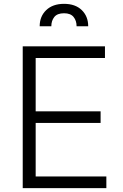

<svg xmlns="http://www.w3.org/2000/svg" viewBox="-20 -965 633 985"><path d="M96.6 0V-727.3H518.5V-667.6H163V-393.8H496.1V-334.2H163V-59.7H525.6V0ZM183.6 -830.3Q183.6 -881 217.2 -913.2Q250.7 -945.3 308.6 -945.3Q366.5 -945.3 399.5 -913.2Q432.5 -881 432.5 -830.3H372.9Q372.9 -859 357.4 -878Q342 -897 308.6 -897Q273.8 -897 258.5 -877.7Q243.3 -858.3 243.3 -830.3Z"/></svg>

Font: Inter Zeller Light
Style: Regular
Weight: 300
Designer: Rasmus Andersson; Joe Bland
Foundry: zeller
Version: Version 3.015;git-dec3a8cb1